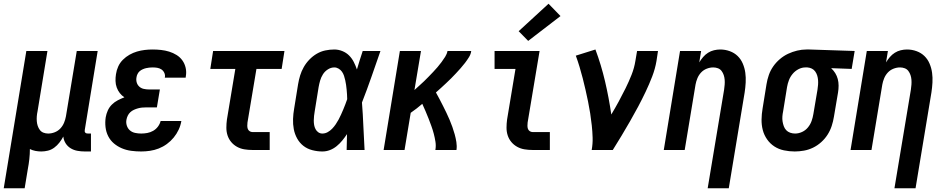

<svg xmlns="http://www.w3.org/2000/svg" viewBox="-51 -803 5071 1028"><path d="M-31 205 90 -530H203L150 -207Q147 -193 146 -180Q145 -167 146 -154Q147 -141 151 -129Q155 -117 162.5 -107Q170 -97 182 -92.5Q194 -88 207 -88Q225 -88 242.5 -95Q260 -102 272.5 -115.5Q285 -129 292 -146Q299 -163 302 -180L360 -530H472L403 -108Q402 -104 402.5 -100Q403 -96 405.5 -93Q408 -90 412 -89Q416 -88 420 -88H436V8H404Q383 8 363.5 4.5Q344 1 327.5 -9Q311 -19 300.5 -35.5Q290 -52 288 -72Q279 -55 267 -39.5Q255 -24 239.5 -12.5Q224 -1 206 3.5Q188 8 170 8Q154 8 138.5 5Q123 2 109 -5Q109 22 106 49Q103 76 98 102L81 205Z M705 8Q678 8 651.5 4.5Q625 1 601.5 -9Q578 -19 559 -35Q540 -51 528.5 -73.5Q517 -96 514 -122.5Q511 -149 515 -175Q518 -193 526 -211Q534 -229 548 -243Q562 -257 579.5 -266Q597 -275 615 -282Q601 -291 590.5 -304.5Q580 -318 574 -334.5Q568 -351 567.5 -369.5Q567 -388 570 -406Q573 -427 582 -447Q591 -467 607 -483Q623 -499 642.5 -510Q662 -521 682.5 -527Q703 -533 724 -535.5Q745 -538 766 -538Q789 -538 811.5 -535.5Q834 -533 855 -526.5Q876 -520 894.5 -508.5Q913 -497 925.5 -479.5Q938 -462 943 -440Q948 -418 944 -395Q944 -393 943.5 -391Q943 -389 943 -387H831Q831 -388 831.5 -388.5Q832 -389 832 -390Q834 -402 828.5 -413.5Q823 -425 813 -431.5Q803 -438 791 -440Q779 -442 766 -442Q757 -442 748 -441Q739 -440 730.5 -438Q722 -436 713 -432Q704 -428 697 -422Q690 -416 685.5 -407Q681 -398 680 -390Q677 -375 681 -361.5Q685 -348 695 -339Q705 -330 719 -327Q733 -324 747 -324H805L789 -228H731Q720 -228 709.5 -227Q699 -226 688 -223Q677 -220 666 -215Q655 -210 646.5 -202Q638 -194 633 -183.5Q628 -173 626 -162Q623 -146 628 -130.5Q633 -115 644.5 -105Q656 -95 672 -91.5Q688 -88 705 -88Q721 -88 737.5 -91Q754 -94 769 -102.5Q784 -111 794.5 -125Q805 -139 809 -155H920Q916 -131 905.5 -108.5Q895 -86 879 -66.5Q863 -47 842.5 -32Q822 -17 799 -8Q776 1 752 4.5Q728 8 705 8Z M1300 0Q1278 0 1257 -3.5Q1236 -7 1218 -17Q1200 -27 1187 -42.5Q1174 -58 1167.5 -77.5Q1161 -97 1161 -119Q1161 -141 1164 -163L1209 -434H1075L1090 -530H1472L1457 -434H1322L1274 -147Q1273 -138 1273 -129.5Q1273 -121 1275.5 -113.5Q1278 -106 1285 -101Q1292 -96 1300 -96H1393V0Z M1675 8Q1648 8 1621 1Q1594 -6 1573.5 -22Q1553 -38 1540 -61.5Q1527 -85 1522 -111.5Q1517 -138 1518 -166Q1519 -194 1524 -222L1545 -352Q1549 -376 1556 -399Q1563 -422 1575.5 -444Q1588 -466 1606 -484.5Q1624 -503 1645.5 -515.5Q1667 -528 1691 -533Q1715 -538 1739 -538Q1761 -538 1782 -529.5Q1803 -521 1818 -506Q1833 -491 1843 -471.5Q1853 -452 1860 -431Q1867 -456 1875 -480.5Q1883 -505 1891 -530H1986Q1962 -461 1938 -392Q1914 -323 1887 -254Q1892 -191 1894.5 -127.5Q1897 -64 1901 0H1805Q1806 -21 1806 -42Q1806 -63 1807 -85Q1795 -67 1781.5 -50.5Q1768 -34 1751.5 -20.5Q1735 -7 1715.5 0.5Q1696 8 1675 8ZM1675 -88Q1690 -88 1703.5 -95.5Q1717 -103 1727.5 -114Q1738 -125 1746.5 -137.5Q1755 -150 1762 -163Q1769 -176 1775 -189.5Q1781 -203 1787 -217Q1793 -231 1798 -244.5Q1803 -258 1808 -272Q1808 -285 1807 -297.5Q1806 -310 1805 -323Q1804 -336 1802 -348.5Q1800 -361 1797.5 -373Q1795 -385 1791 -397Q1787 -409 1780 -419Q1773 -429 1762 -435.5Q1751 -442 1739 -442Q1721 -442 1704.5 -431.5Q1688 -421 1678 -405Q1668 -389 1663 -371.5Q1658 -354 1655 -337L1634 -207Q1632 -195 1630.5 -182.5Q1629 -170 1629 -157.5Q1629 -145 1631 -133.5Q1633 -122 1638.5 -111.5Q1644 -101 1653.5 -94.5Q1663 -88 1675 -88Z M2003 0 2090 -530H2203L2168 -321Q2181 -333 2194 -344.5Q2207 -356 2219.5 -368Q2232 -380 2244 -392.5Q2256 -405 2268 -417.5Q2280 -430 2291.5 -443.5Q2303 -457 2313 -470.5Q2323 -484 2332.5 -499Q2342 -514 2345 -530H2472Q2470 -513 2460 -497Q2450 -481 2439 -466.5Q2428 -452 2415.5 -438Q2403 -424 2390.5 -410.5Q2378 -397 2364.5 -383.5Q2351 -370 2337.5 -357.5Q2324 -345 2310.5 -332.5Q2297 -320 2283 -308Q2293 -290 2302.5 -272Q2312 -254 2321 -236Q2330 -218 2339 -199.5Q2348 -181 2356 -162Q2364 -143 2371 -123.5Q2378 -104 2383.5 -84Q2389 -64 2392.5 -42.5Q2396 -21 2393 0H2280Q2284 -22 2280.5 -44Q2277 -66 2271.5 -87Q2266 -108 2258.5 -128.5Q2251 -149 2243.5 -168.5Q2236 -188 2227.5 -207.5Q2219 -227 2210 -247Q2195 -234 2179.5 -222Q2164 -210 2148 -199L2115 0Z M2800 0Q2778 0 2757 -3.5Q2736 -7 2718 -17Q2700 -27 2687 -42.5Q2674 -58 2667.5 -77.5Q2661 -97 2661 -119Q2661 -141 2664 -163L2709 -434H2597V-530H2838L2774 -147Q2773 -138 2773 -129.5Q2773 -121 2775.5 -113.5Q2778 -106 2785 -101Q2792 -96 2800 -96H2893V0ZM2777 -584 2726 -636 2886 -783 2950 -717Z M3117 0Q3123 -33 3122 -66Q3121 -99 3117.5 -131.5Q3114 -164 3109 -196Q3104 -228 3097.5 -259.5Q3091 -291 3084 -322Q3077 -353 3069 -384Q3061 -415 3052 -445Q3043 -475 3032 -505L3137 -538Q3168 -455 3188.5 -367.5Q3209 -280 3222 -190Q3243 -225 3262 -260Q3281 -295 3298.5 -330.5Q3316 -366 3330.5 -402.5Q3345 -439 3351 -477L3360 -530H3472L3464 -477Q3457 -435 3441 -393.5Q3425 -352 3406 -312Q3387 -272 3366 -232.5Q3345 -193 3322.5 -154Q3300 -115 3277 -76.5Q3254 -38 3230 0Z M3738 205 3826 -323Q3828 -337 3829 -350Q3830 -363 3829 -376Q3828 -389 3824 -401Q3820 -413 3812.5 -423Q3805 -433 3793 -437.5Q3781 -442 3768 -442Q3750 -442 3732.5 -435Q3715 -428 3702.5 -414.5Q3690 -401 3683 -384Q3676 -367 3673 -350L3615 0H3503L3590 -530H3703L3693 -469Q3702 -484 3713.5 -497.5Q3725 -511 3740 -520.5Q3755 -530 3772 -534Q3789 -538 3805 -538Q3832 -538 3856.5 -529Q3881 -520 3898.5 -503Q3916 -486 3926 -462.5Q3936 -439 3939.5 -413.5Q3943 -388 3941.5 -361Q3940 -334 3936 -308L3851 205Z M4204 8Q4175 8 4146.5 2Q4118 -4 4095 -19Q4072 -34 4056 -57Q4040 -80 4033 -107Q4026 -134 4026.5 -163.5Q4027 -193 4032 -222L4053 -352Q4057 -377 4065.5 -401.5Q4074 -426 4089 -447.5Q4104 -469 4124.5 -486.5Q4145 -504 4168.5 -515Q4192 -526 4217 -532Q4242 -538 4267 -538Q4271 -538 4275 -538Q4279 -538 4283 -538L4525 -530L4509 -434L4399 -438Q4412 -426 4421 -411.5Q4430 -397 4434.5 -380Q4439 -363 4439 -344.5Q4439 -326 4436 -308L4414 -178Q4410 -153 4402 -128.5Q4394 -104 4380 -82Q4366 -60 4346 -42Q4326 -24 4302.5 -12.5Q4279 -1 4253.5 3.5Q4228 8 4204 8ZM4206 -88Q4225 -88 4243.5 -96.5Q4262 -105 4275 -121Q4288 -137 4294.5 -155.5Q4301 -174 4304 -193L4326 -323Q4328 -336 4329 -349Q4330 -362 4329 -374.5Q4328 -387 4324.5 -398.5Q4321 -410 4314 -420Q4307 -430 4296 -435.5Q4285 -441 4272 -442H4267Q4265 -442 4263.5 -442Q4262 -442 4261 -442Q4242 -442 4224 -432.5Q4206 -423 4193 -407.5Q4180 -392 4173 -373.5Q4166 -355 4163 -337L4142 -207Q4139 -193 4138 -179.5Q4137 -166 4139 -153Q4141 -140 4145.5 -127.5Q4150 -115 4158.5 -106Q4167 -97 4179.5 -92.5Q4192 -88 4206 -88Z M4738 205 4826 -323Q4828 -337 4829 -350Q4830 -363 4829 -376Q4828 -389 4824 -401Q4820 -413 4812.5 -423Q4805 -433 4793 -437.5Q4781 -442 4768 -442Q4750 -442 4732.5 -435Q4715 -428 4702.5 -414.5Q4690 -401 4683 -384Q4676 -367 4673 -350L4615 0H4503L4590 -530H4703L4693 -469Q4702 -484 4713.5 -497.5Q4725 -511 4740 -520.5Q4755 -530 4772 -534Q4789 -538 4805 -538Q4832 -538 4856.5 -529Q4881 -520 4898.5 -503Q4916 -486 4926 -462.5Q4936 -439 4939.5 -413.5Q4943 -388 4941.5 -361Q4940 -334 4936 -308L4851 205Z"/></svg>

Font: Iosevka Curly Oblique
Style: Bold
Weight: 700
Italic angle: -9°
Monospace: yes
Designer: Belleve Invis
Foundry: Belleve Invis
Version: Version 11.1.0; ttfautohint (v1.8.3)